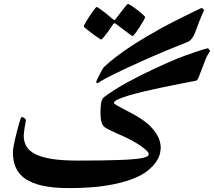

<svg xmlns="http://www.w3.org/2000/svg" viewBox="-20 -881 1101 988"><path d="M1061 -617.7Q1047.4 -599.6 1037.1 -574Q1026.9 -548.3 1018.3 -524.9Q1009.8 -501.5 1002.7 -484.4Q995.6 -467.3 989.3 -465.8Q948.2 -458 900.9 -448.7Q853.5 -439.5 806.4 -429.4Q759.3 -419.4 716.1 -409.2Q672.9 -398.9 639.6 -388.7Q606.4 -378.4 586.4 -369.1Q566.4 -359.9 566.4 -351.1Q566.4 -347.2 579.6 -339.6Q592.8 -332 613.5 -321.3Q634.3 -310.5 659.4 -297.1Q684.6 -283.7 708.5 -267.6Q738.3 -247.6 757.1 -227.8Q775.9 -208 787.1 -189Q798.3 -169.9 802.7 -153.1Q807.1 -136.2 807.1 -121.6Q807.1 -112.8 803.7 -94Q800.3 -75.2 785.9 -52Q771.5 -28.8 741.9 -4.2Q712.4 20.5 659.4 40.8Q606.4 61 526.9 74Q447.3 86.9 333 86.9Q253.9 86.9 199.2 74.7Q144.5 62.5 110.6 39.3Q76.7 16.1 61.5 -18.1Q46.4 -52.2 46.4 -96.2Q46.4 -107.9 49.3 -125.5Q52.2 -143.1 57.1 -163.3Q62 -183.6 67.1 -204.3Q72.3 -225.1 77.1 -241.5Q82 -257.8 85.4 -268.1Q88.9 -278.3 89.4 -278.3Q101.6 -278.3 107.4 -272Q113.3 -265.6 113.3 -262.2Q113.3 -259.8 111.3 -250Q109.4 -240.2 107.4 -228Q105.5 -215.8 103.8 -203.4Q102.1 -190.9 102.1 -182.6Q102.1 -150.9 116.5 -127Q130.9 -103 163.8 -86.9Q196.8 -70.8 249.5 -62.7Q302.2 -54.7 378.9 -54.7Q448.7 -54.7 498.5 -55.4Q548.3 -56.2 583.3 -57.4Q618.2 -58.6 640.6 -59.8Q663.1 -61 678.2 -63Q702.6 -65.4 716.1 -68.8Q729.5 -72.3 736.1 -75.4Q742.7 -78.6 743.9 -82.3Q745.1 -85.9 745.1 -88.9Q745.1 -95.2 735.4 -105Q725.6 -114.7 710.9 -125.5Q696.3 -136.2 678.7 -146.5Q661.1 -156.7 645 -165Q635.3 -170.4 619.6 -177.5Q604 -184.6 586.9 -192.1Q569.8 -199.7 554 -207.3Q538.1 -214.8 529.3 -219.7Q522 -223.6 515.9 -229Q509.8 -234.4 505.6 -243.4Q501.5 -252.4 499.3 -266.8Q497.1 -281.2 497.1 -302.2Q497.1 -331.1 500.5 -351.6Q503.9 -372.1 515.1 -380.9Q539.6 -399.4 571 -419.4Q602.5 -439.5 637.5 -458.5Q672.4 -477.5 708.7 -495.6Q745.1 -513.7 778.3 -529.1Q811.5 -544.4 840.1 -557.1Q868.7 -569.8 888.7 -578.1Q904.8 -584.5 930.9 -594.2Q957 -604 982.4 -612.3Q1007.8 -620.6 1027.3 -626.7Q1046.9 -632.8 1049.3 -632.8Q1051.3 -632.8 1056.2 -626.2Q1061 -619.6 1061 -617.7ZM726.6 -793Q726.6 -789.1 717.8 -773.4Q709 -757.8 697.8 -740.7Q686.5 -723.6 676.3 -709.7Q666 -695.8 662.1 -695.8Q659.7 -695.8 646.2 -705.6Q632.8 -715.3 617.7 -727.1Q599.6 -740.7 577.1 -757.8Q571.8 -761.7 567.9 -761.7Q566.4 -761.7 562 -755.9Q546.4 -733.4 534.7 -716.3Q523.9 -701.7 513.7 -689.7Q503.4 -677.7 500.5 -677.7Q498.5 -677.7 491.5 -682.4Q484.4 -687 474.4 -694.1Q464.4 -701.2 453.4 -709.2Q442.4 -717.3 432.9 -724.9Q423.3 -732.4 417.2 -738Q411.1 -743.7 411.1 -745.6Q411.1 -748 415.8 -756.3Q420.4 -764.6 426.8 -775.6Q433.1 -786.6 441.2 -798.8Q449.2 -811 456.8 -821Q464.4 -831.1 469.5 -837.9Q474.6 -844.7 476.6 -844.7Q481.9 -844.7 494.9 -835Q507.8 -825.2 522.9 -814Q539.6 -800.3 560.1 -782.7Q564.5 -778.3 567.9 -778.3Q569.8 -778.3 571.8 -779.5Q573.7 -780.8 577.1 -785.6Q592.8 -806.2 605.5 -822.8Q616.2 -836.9 626 -848.9Q635.7 -860.8 638.2 -860.8Q640.6 -860.8 648.4 -856.4Q656.2 -852.1 666 -845.2Q675.8 -838.4 686.3 -830.1Q696.8 -821.8 705.8 -814.2Q714.8 -806.6 720.7 -800.8Q726.6 -794.9 726.6 -793ZM1030.3 -827.1 1026.4 -819.8Q1022.9 -812 1016.8 -798.3Q1010.7 -784.7 1003.4 -765.6Q996.1 -746.6 988.3 -725.1Q982.4 -708.5 976.8 -698Q971.2 -687.5 966.1 -681.2Q960.9 -674.8 956.3 -671.4Q951.7 -668 947.8 -666Q929.7 -658.7 902.8 -647.9Q876 -637.2 843.8 -624Q811.5 -610.8 776.1 -595.5Q740.7 -580.1 705.3 -564.2Q669.9 -548.3 635.7 -532.5Q601.6 -516.6 572.8 -502.4Q543.9 -488.3 521.7 -476.3Q499.5 -464.4 487.8 -456.1Q487.3 -455.6 483.9 -454.3Q480.5 -453.1 479 -453.1Q478.5 -453.1 476.8 -454.8Q475.1 -456.5 475.1 -458Q475.1 -461.4 480.2 -472.9Q485.4 -484.4 492.2 -497.3Q499 -510.3 505.4 -521.5Q511.7 -532.7 515.1 -536.1Q543 -562.5 578.6 -589.6Q614.3 -616.7 653.3 -642.3Q692.4 -668 732.9 -691.9Q773.4 -715.8 810.1 -736.3Q817.9 -740.2 835.7 -749.8Q853.5 -759.3 876 -770.8Q898.4 -782.2 923.1 -794.4Q947.8 -806.6 968.3 -816.7Q988.8 -826.7 1002.7 -833.3Q1016.6 -839.8 1018.6 -839.8Q1020.5 -839.8 1025.4 -834.7Q1030.3 -829.6 1030.3 -827.1Z"/></svg>

Font: Accordance
Style: Bold-Italic
Weight: 700
Italic angle: -11°
Version: Version 1.2 (build January 31, 2020) Miklal Software Solutio